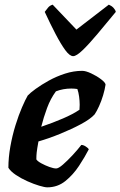

<svg xmlns="http://www.w3.org/2000/svg" viewBox="-20 -804 517 824"><path d="M183 0Q172 0 148.5 -7Q125 -14 98 -26Q71 -38 48.5 -53Q26 -68 16 -84Q16 -128 24.5 -175.5Q33 -223 46.5 -266.5Q60 -310 74.5 -343.5Q89 -377 99 -394Q109 -405 133 -422.5Q157 -440 189.5 -458Q222 -476 259 -488Q296 -500 333 -500Q348 -500 371.5 -489Q395 -478 413.5 -464Q432 -450 433 -441Q430 -420 422.5 -395Q415 -370 405 -348Q395 -326 386 -313Q368 -293 328 -271.5Q288 -250 239 -230Q190 -210 145 -197Q139 -164 137.5 -150Q136 -136 136 -120Q141 -112 157.5 -103Q174 -94 192 -87.5Q210 -81 221 -81Q231 -81 250 -97.5Q269 -114 290.5 -137Q312 -160 329 -182Q338 -182 348.5 -175Q359 -168 361 -163Q344 -130 319 -92Q294 -54 260.5 -27Q227 0 183 0ZM157 -260Q207 -277 250 -295.5Q293 -314 321 -333Q322 -344 322 -354Q322 -371 319.5 -389.5Q317 -408 312 -422Q305 -423 299 -423.5Q293 -424 286 -424Q251 -424 220 -412Q197 -381 182 -340.5Q167 -300 157 -260ZM294 -563Q279 -563 260 -589Q241 -615 218.5 -658Q196 -701 172 -753Q179 -762 186 -771Q193 -780 206 -784L308 -677L447 -784Q459 -779 467 -770.5Q475 -762 477 -753Q435 -702 398.5 -658.5Q362 -615 335 -589Q308 -563 294 -563Z"/></svg>

Font: Texturina ExtraBold
Style: Italic
Weight: 800
Italic angle: -11°
Designer: Guillermo Torres Carreño
Foundry: Omnibus-Type
Version: Version 1.002; ttfautohint (v1.8.3)